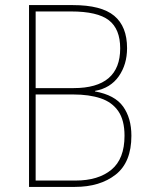

<svg xmlns="http://www.w3.org/2000/svg" viewBox="-20 -734 586 754"><path d="M266 -714Q378 -714 428.5 -672Q479 -630 479 -545Q479 -481 446.5 -434.5Q414 -388 353 -377V-375Q431 -361 463.5 -315.5Q496 -270 496 -201Q496 -97 434.5 -48.5Q373 0 274 0H94V-714ZM269 -388Q452 -388 452 -544Q452 -620 407.5 -654.5Q363 -689 259 -689H120V-388ZM120 -363V-25H277Q366 -25 417.5 -67.5Q469 -110 469 -201Q469 -262 444.5 -297.5Q420 -333 375 -348Q330 -363 268 -363Z"/></svg>

Font: Noto Sans Gurmukhi UI SemiCondensed Thin
Style: Regular
Weight: 100
Width: 4
Designer: Jelle Bosma - Monotype Design Team
Foundry: Monotype Imaging Inc.
Version: Version 2.004; ttfautohint (v1.8.4.7-5d5b)